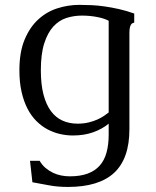

<svg xmlns="http://www.w3.org/2000/svg" viewBox="-20 -549 633 778"><path d="M312 -485.8Q278.8 -485.8 248.8 -476.1Q218.8 -466.3 195.8 -441.2Q172.9 -416 159.2 -373Q145.5 -330.1 145.5 -264.2Q145.5 -207 156.2 -166Q167 -125 186.3 -98.9Q205.6 -72.8 233.2 -60.3Q260.7 -47.9 294.4 -47.9Q318.4 -47.9 338.6 -52.7Q358.9 -57.6 374.5 -64.7Q390.1 -71.8 401.6 -79.6Q413.1 -87.4 420.4 -93.3V-464.8Q411.6 -469.7 399.4 -473.6Q387.2 -477.5 373 -480.2Q358.9 -482.9 343.3 -484.4Q327.6 -485.8 312 -485.8ZM301.3 -529.3Q325.2 -529.3 350.8 -528.1Q376.5 -526.9 404.3 -522.9Q432.1 -519 462.2 -512.2Q492.2 -505.4 523.9 -494.1V-457.5Q520 -456.5 516.6 -454.8Q513.2 -453.1 510.5 -448.7Q507.8 -444.3 506.1 -436.5Q504.4 -428.7 504.4 -415.5V-25.4Q504.4 93.3 442.9 150.9Q381.3 208.5 254.9 208.5Q213.4 208.5 178.5 201.9Q143.6 195.3 111.3 189.5L101.6 102.5H140.6Q150.4 119.6 164.3 131.3Q178.2 143.1 194.3 150.9Q210.4 158.7 228 162.1Q245.6 165.5 262.7 165.5Q305.2 165.5 335 154.5Q364.7 143.6 383.8 122.3Q402.8 101.1 411.6 69.3Q420.4 37.6 420.4 -3.4V-47.9Q394.5 -26.4 357.9 -13.2Q321.3 0 275.4 0Q249 0 222.7 -6.1Q196.3 -12.2 172.1 -25.1Q147.9 -38.1 127.2 -58.8Q106.4 -79.6 91.3 -108.9Q76.2 -138.2 67.4 -176.8Q58.6 -215.3 58.6 -264.2Q58.6 -337.9 79.8 -388.7Q101.1 -439.5 135.5 -470.7Q169.9 -502 213.4 -515.6Q256.8 -529.3 301.3 -529.3Z"/></svg>

Font: Arian AMU Serif
Style: Regular
Weight: 400
Designer: Ruben Hakobyan (Tarumian)
Foundry: Ruben Hakobyan (Tarumian)
Version: Version 1.002